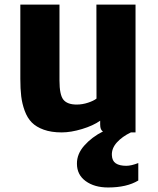

<svg xmlns="http://www.w3.org/2000/svg" viewBox="-20 -577 697 848"><path d="M252.4 7.8Q206.5 7.8 173.3 -4.2Q140.1 -16.1 120.4 -36.1Q100.6 -56.2 89.1 -87.6Q77.6 -119.1 73.7 -151.9Q69.8 -184.6 69.8 -228.5V-556.6H242.7V-221.2Q242.7 -158.2 260 -136.7Q277.3 -115.2 318.8 -115.2Q343.8 -115.2 368.9 -123.5Q394 -131.8 406.2 -141.6L405.8 -556.6H578.6V7.8H558.1Q520 25.9 496.3 52Q472.7 78.1 474.1 108.4Q475.1 133.8 491.5 144.5Q507.8 155.3 537.6 155.3Q559.6 155.3 590.8 143.1V220.2Q540 251 457.5 251Q397 251 358.4 222.9Q319.8 194.8 319.8 146Q319.3 103 352.5 65.7Q385.7 28.3 435.1 3.4Q422.4 -2.4 422.4 -26.9V-43.9Q391.6 -22 342.3 -7.1Q293 7.8 252.4 7.8Z"/></svg>

Font: HaufeMerriweatherSans
Style: Bold
Weight: 700
Designer: Eben Sorkin
Foundry: Eben Sorkin
Version: Version 1.56